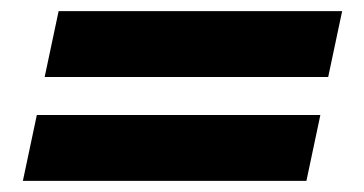

<svg xmlns="http://www.w3.org/2000/svg" viewBox="-20 -425 652 344"><path d="M60 -287 85 -405H593L568 -287ZM21 -101 46 -219H554L529 -101Z"/></svg>

Font: Atkinson Hyperlegible Next
Style: Bold Italic
Weight: 700
Italic angle: -12°
Designer: Elliott Scott, Megan Eiswerth, Linus Boman, Theodore Petrosky, Letters from Sweden
Foundry: Applied Design Works, Letters from Sweden
Version: Version 2.001